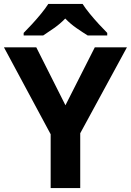

<svg xmlns="http://www.w3.org/2000/svg" viewBox="-20 -954 664 974"><path d="M312 -420 461 -714H624L387 -278V0H237V-273L0 -714H164ZM399 -934Q413 -912 435.5 -884.5Q458 -857 482 -831Q506 -805 524 -787V-774H425Q399 -790 368 -811.5Q337 -833 311 -860Q285 -833 255 -812Q225 -791 199 -774H100V-787Q119 -806 142.5 -831.5Q166 -857 188.5 -884.5Q211 -912 225 -934Z"/></svg>

Font: Noto Sans Nag Mundari
Style: Bold
Weight: 700
Version: Version 1.000